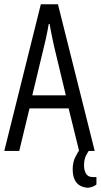

<svg xmlns="http://www.w3.org/2000/svg" viewBox="-20 -706 471 898"><path d="M0 0 171 -686H251L423 0H350L301 -199H118L70 0ZM131 -260H288L233 -489Q231 -499 228 -512.5Q225 -526 222 -540.5Q219 -555 216.5 -569Q214 -583 212 -594H208Q206 -580 202 -561Q198 -542 194 -522.5Q190 -503 186 -489ZM389 172Q371 171 355 162.5Q339 154 329.5 135Q320 116 320 85Q320 54 331.5 30Q343 6 357 -12H401V-8Q392 2 382.5 21Q373 40 373 67Q373 91 382.5 106.5Q392 122 413 122H431V157Q421 165 409.5 168.5Q398 172 389 172Z"/></svg>

Font: Archivo ExtraCondensed Light
Style: Regular
Weight: 300
Width: 2
Designer: Hector Gatti
Foundry: Omnibus-Type
Version: Version 2.001